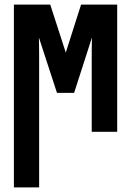

<svg xmlns="http://www.w3.org/2000/svg" viewBox="-20 -569 570 829"><path d="M40 240H149V-292C149 -330 149 -367 148 -407L226 -168H300L377 -407C376 -372 376 -340 376 -305V0H486V-549H330L264 -342L197 -549H40Z"/></svg>

Font: Noto Sans Mono Condensed ExtraBold
Style: Regular
Weight: 800
Width: 3
Designer: Monotype Design Team
Foundry: Monotype Imaging Inc.
Version: Version 2.014